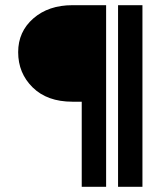

<svg xmlns="http://www.w3.org/2000/svg" viewBox="-20 -720 619 740"><path d="M529 0H435V-700H529ZM295 0V-328H259Q162 -328 106 -383Q50 -438 50 -519Q50 -598 108.5 -649Q167 -700 259 -700H389V0Z"/></svg>

Font: Edgecutting Lite Sharp
Style: Medium
Weight: 500
Designer: RandomMaerks (Nguyen Gia Bao)
Version: Version 1.0